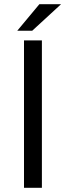

<svg xmlns="http://www.w3.org/2000/svg" viewBox="-20 -892 313 912"><path d="M94 0V-700H179V0ZM62 -746 167 -872H270L133 -746Z"/></svg>

Font: REM Medium Light
Style: Regular
Weight: 300
Version: Version 1.005;gftools[0.9.28]